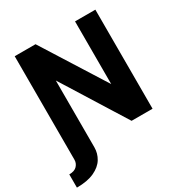

<svg xmlns="http://www.w3.org/2000/svg" viewBox="-210 -841 1104 1170"><g transform="rotate(-30 342.0 -255.5)"><path d="M63 -697H209.5L487.5 -256V-697H630.5V0H483L206 -443.5V26Q206 69 184 105.2Q162 141.5 113.8 163.8Q65.5 186 -9 186V93Q28.5 93 45.8 74.2Q63 55.5 63 31.5V0Z"/></g></svg>

Font: HK Grotesk ExtraBold
Style: Regular
Weight: 800
Designer: Alfredo Marco Pradil
Foundry: Hanken Design Co.
Version: Version 3.001